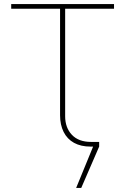

<svg xmlns="http://www.w3.org/2000/svg" viewBox="-20 -720 615 943"><path d="M354 203 443 -14 467 -10V0L379 203ZM425 0Q377 0 343.5 -18.5Q310 -37 292.5 -72Q275 -107 275 -154V-677H35V-700H540V-677H300V-149Q300 -93 333 -58Q366 -23 427 -23H467V0Z"/></svg>

Font: MuseoModerno Thin
Style: Regular
Weight: 100
Designer: Pablo Cosgaya, Héctor Gatti, Marcela Romero, and the Authors of The MuseoModerno Project.
Foundry: Omnibus-Type Team
Version: Version 1.003